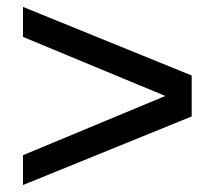

<svg xmlns="http://www.w3.org/2000/svg" viewBox="-20 -609 624 559"><path d="M538.1 -270 46.9 -70.3V-157.2L461.4 -329.6L46.9 -501.5V-588.9L538.1 -389.2Z"/></svg>

Font: Arimo Medium
Style: Regular
Weight: 500
Designer: Steve Matteson
Foundry: Monotype Imaging Inc.
Version: Version 1.33